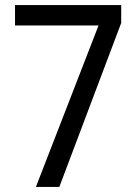

<svg xmlns="http://www.w3.org/2000/svg" viewBox="-20 -734 540 754"><path d="M367 -634 121 0H213L456 -644V-714H39V-634Z"/></svg>

Font: Noto Sans Gurmukhi UI SemiCondensed
Style: Regular
Weight: 400
Width: 4
Designer: Jelle Bosma - Monotype Design Team
Foundry: Monotype Imaging Inc.
Version: Version 2.004